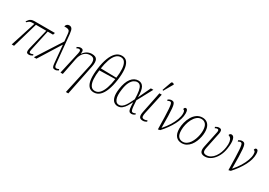

<svg xmlns="http://www.w3.org/2000/svg" viewBox="20 -1915 4567 3264"><g transform="rotate(30 2303.5 -283.0)"><path d="M60 0 219 -495H180Q147 -495 128.5 -485Q110 -475 87 -450L67 -457Q84 -482 100 -499.5Q116 -517 139 -526.5Q162 -536 200 -536H599L585 -495H481L392 -84Q385 -52 390.5 -39Q396 -26 415 -26Q428 -26 440 -30.5Q452 -35 462 -41L469 -18Q431 6 399 6Q356 6 350 -21.5Q344 -49 354 -91L453 -495H250L106 0Z M495 0 810 -491 798 -614Q795 -656 786 -678Q777 -700 753 -707Q729 -714 681 -712Q685 -738 703 -754.5Q721 -771 748 -771Q782 -771 801 -745Q820 -719 827 -642L880 -90Q884 -52 893.5 -39Q903 -26 921 -26Q934 -26 946.5 -30.5Q959 -35 968 -41L976 -18Q961 -8 944 -1Q927 6 910 6Q879 6 866 -11.5Q853 -29 849 -72L816 -428H812L545 0Z M1262 240 1392 -357Q1406 -427 1389 -468.5Q1372 -510 1311 -510Q1260 -510 1222.5 -486Q1185 -462 1161.5 -421.5Q1138 -381 1128 -331L1063 0H1017L1114 -434Q1123 -475 1116.5 -491Q1110 -507 1090 -507Q1081 -507 1070 -504Q1059 -501 1044 -492L1037 -515Q1054 -526 1071.5 -532.5Q1089 -539 1106 -539Q1143 -539 1153.5 -517.5Q1164 -496 1156 -451H1159Q1196 -501 1237.5 -522Q1279 -543 1324 -543Q1403 -543 1426 -497.5Q1449 -452 1430 -357L1309 240Z M1672 10Q1604 10 1567 -37Q1530 -84 1522 -171Q1514 -258 1531 -379Q1547 -499 1580.5 -587Q1614 -675 1664.5 -723.5Q1715 -772 1783 -772Q1851 -772 1887 -723.5Q1923 -675 1931 -587Q1939 -499 1922 -378Q1905 -258 1872 -171Q1839 -84 1789.5 -37Q1740 10 1672 10ZM1883 -399Q1897 -500 1892 -577Q1887 -654 1859.5 -697.5Q1832 -741 1778 -741Q1723 -741 1683 -698Q1643 -655 1616.5 -579Q1590 -503 1576 -405ZM1677 -21Q1732 -21 1772 -65Q1812 -109 1839 -188Q1866 -267 1880 -370L1570 -363Q1556 -264 1561 -186.5Q1566 -109 1594 -65Q1622 -21 1677 -21Z M2143 10Q2101 10 2068 -15.5Q2035 -41 2020 -99.5Q2005 -158 2019 -257Q2039 -399 2096 -472.5Q2153 -546 2235 -546Q2303 -546 2335.5 -488Q2368 -430 2368 -299H2370L2482 -536H2531L2370 -237Q2374 -167 2378 -124.5Q2382 -82 2388 -61Q2394 -40 2402.5 -32.5Q2411 -25 2425 -25Q2448 -25 2471 -41L2479 -18Q2466 -9 2447.5 -1.5Q2429 6 2410 6Q2382 6 2367.5 -9.5Q2353 -25 2347.5 -66Q2342 -107 2340 -181H2339Q2316 -135 2289 -91Q2262 -47 2226.5 -18.5Q2191 10 2143 10ZM2147 -21Q2183 -21 2210.5 -41Q2238 -61 2260 -93.5Q2282 -126 2301 -164Q2320 -202 2338 -239Q2336 -339 2325 -399.5Q2314 -460 2291 -487Q2268 -514 2230 -514Q2199 -514 2165 -492Q2131 -470 2103.5 -416Q2076 -362 2063 -266Q2046 -146 2070 -83.5Q2094 -21 2147 -21Z M2637 10Q2582 10 2567 -23Q2552 -56 2567 -126L2650 -536H2696L2607 -124Q2597 -78 2602 -50Q2607 -22 2648 -22Q2661 -22 2674.5 -25Q2688 -28 2704 -37L2711 -15Q2675 10 2637 10ZM2683 -605 2667 -613 2728 -785Q2735 -807 2753 -805.5Q2771 -804 2786 -792L2784 -780Z M2823 -515Q2837 -525 2855.5 -532Q2874 -539 2892 -539Q2912 -539 2926.5 -531.5Q2941 -524 2950.5 -498.5Q2960 -473 2965 -419.5Q2970 -366 2972.5 -275.5Q2975 -185 2975 -47H2978Q3038 -114 3081 -184.5Q3124 -255 3147 -319.5Q3170 -384 3170 -435Q3170 -475 3160 -489.5Q3150 -504 3135 -504Q3135 -523 3144.5 -533.5Q3154 -544 3167 -544Q3208 -544 3208 -461Q3208 -357 3145 -237.5Q3082 -118 2975 -1L2934 9Q2931 -137 2928.5 -232Q2926 -327 2921.5 -383Q2917 -439 2911 -465.5Q2905 -492 2896.5 -500Q2888 -508 2876 -508Q2855 -508 2829 -491Z M3398 10Q3326 10 3284 -39Q3242 -88 3242 -186Q3242 -244 3258 -307Q3274 -370 3305.5 -424.5Q3337 -479 3384.5 -512.5Q3432 -546 3495 -546Q3539 -546 3574 -526Q3609 -506 3630 -462.5Q3651 -419 3651 -349Q3651 -305 3641 -256.5Q3631 -208 3611.5 -160.5Q3592 -113 3561.5 -74.5Q3531 -36 3490.5 -13Q3450 10 3398 10ZM3402 -20Q3443 -20 3476.5 -42Q3510 -64 3534.5 -100.5Q3559 -137 3575.5 -181Q3592 -225 3600 -269.5Q3608 -314 3608 -352Q3608 -437 3576 -476.5Q3544 -516 3490 -516Q3441 -516 3403 -484Q3365 -452 3338.5 -401.5Q3312 -351 3298.5 -293Q3285 -235 3285 -182Q3285 -93 3317.5 -56.5Q3350 -20 3402 -20Z M3853 10Q3791 10 3769.5 -25.5Q3748 -61 3763 -131L3830 -451Q3836 -481 3830 -494Q3824 -507 3805 -507Q3796 -507 3785.5 -503.5Q3775 -500 3760 -492L3753 -515Q3770 -526 3787.5 -532.5Q3805 -539 3823 -539Q3863 -539 3871 -513.5Q3879 -488 3871 -451L3805 -133Q3792 -71 3807.5 -47Q3823 -23 3864 -23Q3911 -23 3949.5 -47Q3988 -71 4017.5 -111.5Q4047 -152 4066 -203Q4085 -254 4092 -307Q4102 -377 4094 -419Q4086 -461 4066.5 -482Q4047 -503 4022 -509Q4026 -528 4039 -536Q4052 -544 4064 -544Q4107 -544 4123 -483Q4139 -422 4123 -309Q4110 -216 4070.5 -144Q4031 -72 3974.5 -31Q3918 10 3853 10Z M4208 -515Q4222 -525 4240.5 -532Q4259 -539 4277 -539Q4297 -539 4311.5 -531.5Q4326 -524 4335.5 -498.5Q4345 -473 4350 -419.5Q4355 -366 4357.5 -275.5Q4360 -185 4360 -47H4363Q4423 -114 4466 -184.5Q4509 -255 4532 -319.5Q4555 -384 4555 -435Q4555 -475 4545 -489.5Q4535 -504 4520 -504Q4520 -523 4529.5 -533.5Q4539 -544 4552 -544Q4593 -544 4593 -461Q4593 -357 4530 -237.5Q4467 -118 4360 -1L4319 9Q4316 -137 4313.5 -232Q4311 -327 4306.5 -383Q4302 -439 4296 -465.5Q4290 -492 4281.5 -500Q4273 -508 4261 -508Q4240 -508 4214 -491Z"/></g></svg>

Font: Noto Serif SemiCondensed ExtraLight
Style: Italic
Weight: 200
Width: 4
Italic angle: -12°
Designer: Monotype Design Team
Foundry: Monotype Imaging Inc.
Version: Version 2.013